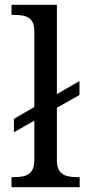

<svg xmlns="http://www.w3.org/2000/svg" viewBox="-20 -780 364 800"><path d="M28 0V-42H41Q64 -42 82.5 -47Q101 -52 112 -67.5Q123 -83 123 -114V-277L38 -229V-285L123 -334V-650Q123 -680 111.5 -694.5Q100 -709 81.5 -713.5Q63 -718 41 -718H28V-760H217V-388L311 -442V-384L217 -331V-114Q217 -83 228 -67.5Q239 -52 258 -47Q277 -42 299 -42H312V0Z"/></svg>

Font: Noto Serif Khojki
Style: Regular
Weight: 400
Designer: Juan Bruce
Version: Version 2.002